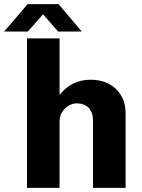

<svg xmlns="http://www.w3.org/2000/svg" viewBox="-68 -905 686 925"><path d="M62 0V-720H219V-448Q248 -484 285 -502.5Q322 -521 369 -521Q419 -521 456.5 -501Q494 -481 515.5 -445Q537 -409 537 -360V0H380V-324Q380 -365 358.5 -386Q337 -407 303 -407Q280 -407 261 -395Q242 -383 230.5 -363.5Q219 -344 219 -319V0ZM-48 -753 65 -885H214L326 -753H212L123 -855H156L66 -753Z"/></svg>

Font: Chivo Medium
Style: Bold
Weight: 700
Version: Version 2.002